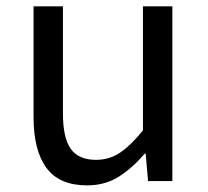

<svg xmlns="http://www.w3.org/2000/svg" viewBox="-20 -563 647 597"><path d="M250.7 13.4Q164.6 13.4 124.5 -40.9Q84.3 -95.1 84.3 -199.3V-543.4H175.7V-210.3Q175.7 -134.6 199.9 -100.3Q224.2 -66 278.3 -66Q319.9 -66 353 -88.1Q386 -110.1 424.5 -157.6V-543.4H515.9V0H440.4L432.9 -85.3H430.1Q392.1 -40.9 349.5 -13.7Q306.9 13.4 250.7 13.4Z"/></svg>

Font: Noto Sans KR Thin
Style: Regular
Weight: 100
Designer: Ryoko NISHIZUKA 西塚涼子 (kana, bopomofo & ideographs); Paul D. Hunt (Latin, Greek & Cyrillic); Sandoll Communications 산돌커뮤니
Foundry: Adobe
Version: Version 2.004-H2;hotconv 1.0.118;makeotfexe 2.5.65603